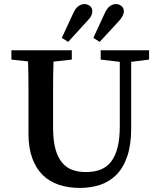

<svg xmlns="http://www.w3.org/2000/svg" viewBox="-20 -909 780 944"><path d="M713 -616 625 -605V-279Q625 -198 606 -141.5Q587 -85 553 -50.5Q519 -16 473 -0.5Q427 15 373 15Q316 15 269.5 -0.5Q223 -16 190 -48.5Q157 -81 138.5 -131.5Q120 -182 120 -252V-356Q120 -419 120 -481.5Q120 -544 118 -607L36 -616V-662H333V-616L243 -606Q241 -544 241 -481.5Q241 -419 241 -356V-282Q241 -220 252 -178.5Q263 -137 284 -111Q305 -85 335 -74Q365 -63 403 -63Q443 -63 474 -75Q505 -87 526 -114Q547 -141 558 -184Q569 -227 569 -290V-605L475 -616V-662H713ZM341 -846Q352 -870 366.5 -879.5Q381 -889 395 -889Q410 -889 422 -879.5Q434 -870 434 -853Q434 -845 429.5 -833.5Q425 -822 411 -808L315 -703L284 -723ZM496 -846Q507 -870 521.5 -879.5Q536 -889 550 -889Q565 -889 577 -879.5Q589 -870 589 -853Q589 -845 584 -833.5Q579 -822 567 -808L470 -703L439 -723Z"/></svg>

Font: Source Serif Pro Semibold
Style: Regular
Weight: 600
Designer: Frank Grießhammer
Foundry: Adobe Systems Incorporated
Version: Version 1.014;PS Version 1.0;hotconv 1.0.73;makeotf.lib2.5.5